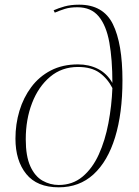

<svg xmlns="http://www.w3.org/2000/svg" viewBox="-20 -790 592 820"><path d="M231 10Q138 10 92 -47Q46 -104 46 -198Q46 -260 63 -316.5Q80 -373 113.5 -418Q147 -463 197 -489Q247 -515 313 -515Q360 -515 398 -496Q436 -477 460 -436Q460 -536 447 -608.5Q434 -681 401.5 -720Q369 -759 311 -759Q279 -759 257 -752Q235 -745 214 -736L209 -746Q229 -755 255.5 -762.5Q282 -770 318 -770Q421 -770 462 -687Q503 -604 503 -447Q503 -306 471.5 -203.5Q440 -101 379.5 -45.5Q319 10 231 10ZM231 0Q290 0 332.5 -35.5Q375 -71 402 -130.5Q429 -190 443 -264Q457 -338 460 -414Q439 -455 404.5 -479.5Q370 -504 313 -504Q244 -504 194 -462Q144 -420 117 -350Q90 -280 90 -195Q90 -123 109.5 -80Q129 -37 161.5 -18.5Q194 0 231 0Z"/></svg>

Font: Noto Serif Display ExtraLight
Style: Italic
Weight: 200
Italic angle: -12°
Designer: Monotype Design Team
Foundry: Monotype Imaging Inc.
Version: Version 2.009